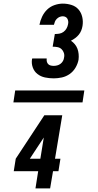

<svg xmlns="http://www.w3.org/2000/svg" viewBox="-20 -873 540 1061"><path d="M277 -440Q252 -440 228.5 -445Q205 -450 187 -464Q169 -478 161 -500.5Q153 -523 157 -547Q158 -548 158 -548.5Q158 -549 158 -550H238Q238 -549 238 -549Q238 -549 238 -549Q237 -540 239 -532Q241 -524 246.5 -518.5Q252 -513 260 -511Q268 -509 277 -509Q286 -509 296 -511.5Q306 -514 314.5 -520.5Q323 -527 328 -536Q333 -545 334 -555Q337 -568 333 -580.5Q329 -593 320 -601.5Q311 -610 298 -612.5Q285 -615 271 -615L283 -685Q295 -685 307.5 -687Q320 -689 330.5 -696.5Q341 -704 347.5 -715.5Q354 -727 356 -739Q358 -747 357 -755Q356 -763 352.5 -769.5Q349 -776 342 -779.5Q335 -783 327 -783Q318 -783 309.5 -779.5Q301 -776 294 -769Q287 -762 283.5 -753.5Q280 -745 278 -736H198Q202 -758 212.5 -780.5Q223 -803 240.5 -820Q258 -837 281.5 -845Q305 -853 327 -853Q352 -853 375.5 -845.5Q399 -838 414 -820.5Q429 -803 434.5 -779Q440 -755 436 -730Q434 -717 429 -704.5Q424 -692 415.5 -681.5Q407 -671 395.5 -662.5Q384 -654 372 -648Q384 -640 393.5 -628.5Q403 -617 408 -603.5Q413 -590 414.5 -574.5Q416 -559 414 -543Q410 -521 397.5 -499.5Q385 -478 365 -464Q345 -450 322 -445Q299 -440 277 -440ZM54 -307 64 -373H446L436 -307ZM176 168 191 73H56L67 4L225 -236H324L284 4H314L303 73H273L257 168ZM145 4H203L222 -113L187 -60Z"/></svg>

Font: Iosevka SS04 Oblique
Style: Bold
Weight: 700
Italic angle: -9°
Monospace: yes
Designer: Belleve Invis
Foundry: Belleve Invis
Version: Version 19.0.0; ttfautohint (v1.8.4)